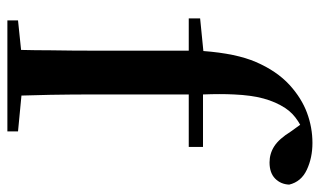

<svg xmlns="http://www.w3.org/2000/svg" viewBox="-193 -673 866 520"><g transform="rotate(90 240.0 -413.0)"><path d="M35.2 0V-28.8L115.2 -37.1Q116.2 -76.2 116.2 -116.2Q117.2 -174.8 117.2 -232.9V-491.2H29.8V-522L118.2 -530.8Q125 -620.1 147.9 -672.9Q171.9 -729 210 -764.2Q246.1 -796.9 285.6 -811.5Q325.2 -826.2 367.2 -826.2Q407.2 -826.2 439.7 -811Q472.2 -795.9 480 -763.2Q479 -740.2 463.6 -725.1Q448.2 -710 419.9 -710Q396 -710 376 -722.9Q356 -735.8 335.9 -768.1L317.9 -793Q313 -790 308.1 -787.1Q286.1 -772.9 272.9 -752.9Q255.9 -727.1 246.8 -693.6Q237.8 -660.2 235.8 -613.8Q233.9 -577.1 235.8 -529.8H377.9V-491.2H235.8V-232.9Q235.8 -174.8 236.8 -116.2Q237.8 -77.1 238.8 -38.1L335.9 -28.8V0Z"/></g></svg>

Font: Dream Han Serif CN W16
Style: Regular
Weight: 625
Designer: Adobe
Foundry: Pal3love
Version: Version 3.00; Sans 2.004; Serif 2.001